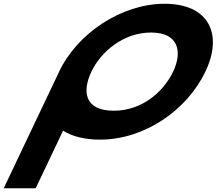

<svg xmlns="http://www.w3.org/2000/svg" viewBox="-79 -747 1159 1027"><path d="M410 -363.9C459.7 -468.5 579.4 -573 728.5 -573C878.7 -573 896.9 -468.5 847.1 -363.9C797.4 -259.4 684 -154.8 529.7 -154.8C371.3 -154.8 360.3 -259.4 410 -363.9ZM237.3 -363.9C235.4 -359.8 233.5 -355.7 231.7 -351.7L-59.1 260H111.9L258.4 -48.1C306.7 -17.5 373.2 -0.1 456.1 -0.1C695.4 -0.1 922.3 -159.1 1019.7 -363.9C1117.1 -568.8 1034.2 -726.9 801.7 -726.9C570.6 -726.9 334.7 -568.8 237.3 -363.9Z"/></svg>

Font: Hussar
Style: BdSuprExtOblFive
Weight: 700
Foundry: Cannot Into Space Fonts
Version: Version 2.00